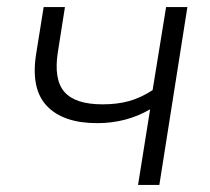

<svg xmlns="http://www.w3.org/2000/svg" viewBox="-20 -521 593 541"><path d="M369 0 403 -213Q336 -174 254 -174Q158 -174 112 -222.5Q66 -271 82 -370L103 -501H163L143 -374Q131 -297 161.5 -262Q192 -227 269 -227Q310 -227 343 -236Q376 -245 410 -267L448 -501H508L429 0Z"/></svg>

Font: Mulish Light
Style: Italic
Weight: 300
Italic angle: -9°
Designer: Vernon Adams
Foundry: Vernon Adams
Version: Version 3.603; ttfautohint (v1.8.3)